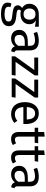

<svg xmlns="http://www.w3.org/2000/svg" viewBox="1436 -2133 910 3822"><g transform="rotate(90 1891.0 -222.0)"><path d="M123 25Q119 33 116.5 43.5Q114 54 114 66Q114 103 147.5 122.5Q181 142 260 142Q302 142 330 136Q358 130 375.5 120Q393 110 400.5 96Q408 82 408 66Q408 48 402.5 34.5Q397 21 382.5 12Q368 3 343 -3Q318 -9 279 -12Q179 -21 132.5 -44.5Q86 -68 86 -121Q86 -171 139 -207Q99 -230 77 -268Q55 -306 55 -354Q55 -392 69 -426Q83 -460 109.5 -485Q136 -510 174.5 -524.5Q213 -539 261 -539L512 -540V-463L391 -482V-478Q421 -461 441.5 -429.5Q462 -398 462 -353Q462 -315 448.5 -282.5Q435 -250 409.5 -226Q384 -202 347 -188.5Q310 -175 263 -175Q227 -175 194 -184Q184 -176 178 -165.5Q172 -155 172 -145Q172 -133 177 -124.5Q182 -116 196 -109.5Q210 -103 235.5 -98.5Q261 -94 302 -91Q362 -86 401 -72.5Q440 -59 462 -39Q484 -19 492.5 6Q501 31 501 59Q501 100 482.5 129Q464 158 431.5 177Q399 196 355 204.5Q311 213 260 213Q198 213 154.5 203.5Q111 194 84 176.5Q57 159 44.5 135.5Q32 112 32 83Q32 65 35.5 45.5Q39 26 52 6ZM149 -354Q149 -302 178 -269Q207 -236 261 -236Q315 -236 343 -268.5Q371 -301 371 -355Q371 -412 344 -442.5Q317 -473 261 -473Q206 -473 177.5 -439Q149 -405 149 -354Z M983 -119Q983 -87 992.5 -73.5Q1002 -60 1022 -52L1000 12Q965 7 940 -10Q915 -27 903 -62Q875 -24 834.5 -6Q794 12 746 12Q666 12 620.5 -32.5Q575 -77 575 -151Q575 -233 638.5 -277Q702 -321 823 -321H892V-362Q892 -418 863.5 -441Q835 -464 777 -464Q751 -464 715.5 -457.5Q680 -451 639 -437L615 -505Q664 -523 708 -531Q752 -539 791 -539Q892 -539 937.5 -493.5Q983 -448 983 -367ZM771 -57Q809 -57 839 -76Q869 -95 892 -130V-260H828Q743 -260 709 -231.5Q675 -203 675 -155Q675 -106 698 -81.5Q721 -57 771 -57Z M1212 -77H1484L1473 0H1102V-69L1374 -449H1125V-527H1481V-457Z M1652 -77H1924L1913 0H1542V-69L1814 -449H1565V-527H1921V-457Z M2111 -232Q2117 -144 2155 -103.5Q2193 -63 2253 -63Q2289 -63 2320 -73.5Q2351 -84 2385 -112L2427 -51Q2390 -22 2346 -5Q2302 12 2251 12Q2192 12 2147.5 -8Q2103 -28 2073 -64Q2043 -100 2028 -150.5Q2013 -201 2013 -263Q2013 -323 2028 -373.5Q2043 -424 2072 -460.5Q2101 -497 2142 -518Q2183 -539 2236 -539Q2340 -539 2394.5 -469.5Q2449 -400 2449 -279Q2449 -265 2448.5 -253Q2448 -241 2447 -232ZM2236 -466Q2182 -466 2149 -425.5Q2116 -385 2111 -300H2358Q2356 -382 2327 -424Q2298 -466 2236 -466Z M2867 -24Q2843 -6 2812.5 3Q2782 12 2749 12Q2675 12 2641 -30Q2607 -72 2607 -141V-457H2523V-527H2607V-646L2699 -657V-527H2832L2821 -457H2699V-142Q2699 -102 2713 -83Q2727 -64 2762 -64Q2795 -64 2832 -87Z M3234 -24Q3210 -6 3179.5 3Q3149 12 3116 12Q3042 12 3008 -30Q2974 -72 2974 -141V-457H2890V-527H2974V-646L3066 -657V-527H3199L3188 -457H3066V-142Q3066 -102 3080 -83Q3094 -64 3129 -64Q3162 -64 3199 -87Z M3689 -119Q3689 -87 3698.5 -73.5Q3708 -60 3728 -52L3706 12Q3671 7 3646 -10Q3621 -27 3609 -62Q3581 -24 3540.5 -6Q3500 12 3452 12Q3372 12 3326.5 -32.5Q3281 -77 3281 -151Q3281 -233 3344.5 -277Q3408 -321 3529 -321H3598V-362Q3598 -418 3569.5 -441Q3541 -464 3483 -464Q3457 -464 3421.5 -457.5Q3386 -451 3345 -437L3321 -505Q3370 -523 3414 -531Q3458 -539 3497 -539Q3598 -539 3643.5 -493.5Q3689 -448 3689 -367ZM3477 -57Q3515 -57 3545 -76Q3575 -95 3598 -130V-260H3534Q3449 -260 3415 -231.5Q3381 -203 3381 -155Q3381 -106 3404 -81.5Q3427 -57 3477 -57Z"/></g></svg>

Font: Feura Sans
Style: Regular
Weight: 400
Designer: Carrois Corporate & Edenspiekermann
Foundry: Carrois Corporate GbR & Edenspiekermann AG
Version: Version 1.001